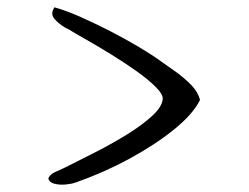

<svg xmlns="http://www.w3.org/2000/svg" viewBox="-20 -557 682 525"><path d="M187 -58Q176 -54 159.5 -52.5Q143 -51 129 -54.5Q115 -58 112 -69Q117 -80 127.5 -85Q138 -90 160 -100Q200 -120 245 -143Q290 -166 330 -191Q370 -216 396.5 -240.5Q423 -265 425 -286Q426 -299 405.5 -319.5Q385 -340 352.5 -363Q320 -386 283.5 -408.5Q247 -431 216 -448.5Q185 -466 169 -476Q161 -480 159 -481Q140 -492 128.5 -506Q117 -520 129 -537Q161 -528 200.5 -510.5Q240 -493 281 -472Q322 -451 359 -429Q396 -407 422 -388Q441 -375 463 -359Q485 -343 503 -324.5Q521 -306 527 -284Q508 -245 456 -203Q404 -161 334 -123Q264 -85 187 -58Z"/></svg>

Font: Yuji Hentaigana Akebono
Style: Regular
Weight: 400
Designer: Kataoka Yuji
Foundry: Kinuta Font Factory
Version: Version 3.002